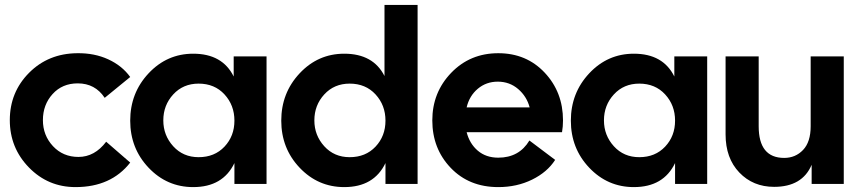

<svg xmlns="http://www.w3.org/2000/svg" viewBox="-20 -750 3501 783"><path d="M288 13Q176 13 98 -67Q20 -147 20 -260Q20 -374 98.5 -453Q177 -532 295 -533Q365 -534 421.5 -508Q478 -482 511 -436L407 -351Q368 -410 297 -410Q234 -410 194.5 -366.5Q155 -323 155 -260Q155 -198 196 -154Q237 -110 300 -110Q366 -110 413 -172L511 -87Q433 13 288 13Z M768 13Q661 13 586 -66Q511 -145 511 -258Q511 -371 586 -451Q661 -531 768 -531Q887 -531 933 -438V-520H1067V0H936V-85Q889 13 768 13ZM790 -109Q855 -109 895.5 -152Q936 -195 936 -258Q936 -321 895.5 -365Q855 -409 790 -409Q727 -409 686.5 -365Q646 -321 646 -259Q646 -198 686.5 -153.5Q727 -109 790 -109Z M1384 13Q1277 13 1202 -66Q1127 -145 1127 -258Q1127 -371 1202 -451Q1277 -531 1384 -531Q1502 -531 1548 -440V-730H1683V0H1552V-85Q1505 13 1384 13ZM1406 -109Q1471 -109 1511.5 -152Q1552 -195 1552 -258Q1552 -321 1511.5 -365Q1471 -409 1406 -409Q1343 -409 1302.5 -365Q1262 -321 1262 -259Q1262 -198 1302.5 -153.5Q1343 -109 1406 -109Z M2012 13Q1893 13 1818 -65.5Q1743 -144 1743 -259Q1743 -373 1820 -453Q1897 -533 2012 -533Q2127 -533 2201.5 -453.5Q2276 -374 2276 -259Q2276 -234 2272 -211H1883Q1895 -164 1928.5 -135.5Q1962 -107 2012 -107Q2097 -107 2139 -177L2244 -98Q2212 -48 2150 -17.5Q2088 13 2012 13ZM2010 -417Q1963 -417 1928.5 -388Q1894 -359 1883 -312H2140Q2128 -357 2093 -387Q2058 -417 2010 -417Z M2565 13Q2458 13 2383 -66Q2308 -145 2308 -258Q2308 -371 2383 -451Q2458 -531 2565 -531Q2684 -531 2730 -438V-520H2864V0H2733V-85Q2686 13 2565 13ZM2587 -109Q2652 -109 2692.5 -152Q2733 -195 2733 -258Q2733 -321 2692.5 -365Q2652 -409 2587 -409Q2524 -409 2483.5 -365Q2443 -321 2443 -259Q2443 -198 2483.5 -153.5Q2524 -109 2587 -109Z M3137 12Q3051 12 2995 -46.5Q2939 -105 2939 -202V-520H3074V-235Q3074 -106 3178 -106Q3224 -106 3255 -138.5Q3286 -171 3286 -235V-520H3421V0H3290V-78Q3252 12 3137 12Z"/></svg>

Font: Cal Sans
Style: Regular
Weight: 400
Designer: Designer Mark Davis DBA MarkFonts
Foundry: Designer Mark Davis DBA MarkFonts
Version: Version 1.000